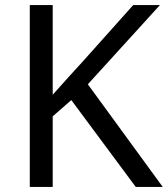

<svg xmlns="http://www.w3.org/2000/svg" viewBox="-20 -734 659 754"><path d="M619 0H513L260 -341L187 -277V0H97V-714H187V-362Q217 -396 248 -430Q279 -464 310 -498L503 -714H608L325 -403Z"/></svg>

Font: Noto Sans Manichaean
Style: Regular
Weight: 400
Designer: Monotype Design Team
Foundry: Monotype Imaging Inc.
Version: Version 2.005; ttfautohint (v1.8.4.7-5d5b)